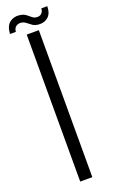

<svg xmlns="http://www.w3.org/2000/svg" viewBox="-200 -944 576 982"><g transform="rotate(-20 88.0 -453.5)"><path d="M53 0V-800H119V0ZM169 -900.5H201.5Q201.5 -863.5 181.8 -844.5Q162 -825.5 130.5 -827.5Q110 -828.5 97 -837.5Q84 -846.5 73 -855.5Q62 -864.5 47 -867Q33.5 -869 20.5 -861.2Q7.5 -853.5 5.5 -832H-26.5Q-23.5 -875.5 -1 -892.5Q21.5 -909.5 50.5 -906Q72.5 -903.5 85 -894.2Q97.5 -885 107.8 -876Q118 -867 132 -866Q149.5 -864.5 159.2 -874.8Q169 -885 169 -900.5Z"/></g></svg>

Font: Big Shoulders Stencil Display
Style: Regular
Weight: 400
Designer: Patric King
Foundry: XO Type Co
Version: Version 1.000